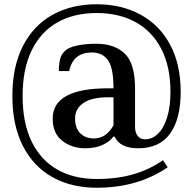

<svg xmlns="http://www.w3.org/2000/svg" viewBox="-20 -700 901 900"><path d="M38 -250Q38 -388 87.5 -484.5Q137 -581 226 -630.5Q315 -680 433 -680Q549 -680 638.5 -631.5Q728 -583 777.5 -490.5Q827 -398 827 -270Q827 -143 777.5 -74Q728 -5 628 -5Q542 -5 517 -60H512Q495 -37 461.5 -21Q428 -5 379 -5Q318 -5 272.5 -39.5Q227 -74 227 -144Q227 -286 486 -286H512Q512 -382 486 -418Q460 -454 411 -454Q369 -454 342 -434Q315 -414 304 -367H256Q256 -400 261.5 -422.5Q267 -445 284 -461Q301 -478 341.5 -486.5Q382 -495 431 -495Q516 -495 564.5 -449Q613 -403 613 -285V-104Q613 -80 625 -63.5Q637 -47 660 -47Q693 -47 720 -72.5Q747 -98 763 -148.5Q779 -199 779 -270Q779 -387 736.5 -470Q694 -553 616 -596Q538 -639 433 -639Q327 -639 249 -595Q171 -551 128.5 -464Q86 -377 86 -250Q86 -123 128.5 -36Q171 51 249 95Q327 139 433 139Q529 139 605 117Q681 95 744 51L766 84Q627 180 433 180Q315 180 226 130.5Q137 81 87.5 -15.5Q38 -112 38 -250ZM512 -113V-244H486Q411 -244 371.5 -217.5Q332 -191 332 -144Q332 -99 356.5 -75Q381 -51 420 -51Q478 -51 512 -113Z"/></svg>

Font: El Messiri Medium
Style: Regular
Weight: 500
Designer: Mohamed Gaber
Foundry: Kief Type Foundry
Version: Version 2.007